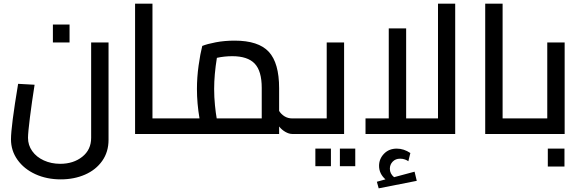

<svg xmlns="http://www.w3.org/2000/svg" viewBox="-20 -732 3182 1049"><path d="M40 0ZM40 29Q40 -40 79 -274L169 -269Q154 -174 143.5 -90.5Q133 -7 133 21Q133 61 156 93.5Q179 126 219.5 144.5Q260 163 309 163Q381 163 429.5 124.5Q478 86 478 21V-500H573V32Q573 98 538.5 147Q504 196 444.5 222Q385 248 312 248Q235 248 173 219.5Q111 191 75.5 141Q40 91 40 29ZM269 -598H360V-500H269Z M908 -85V0H718V-712H813V-85Z M1616 -85V0H1577Q1559 0 1539 -11.5Q1519 -23 1505 -41V0H908V-85H1070Q1056 -167 1056 -246Q1056 -309 1065 -373.5Q1074 -438 1085 -481Q1112 -492 1159.5 -501Q1207 -510 1262 -510Q1392 -510 1448.5 -449Q1505 -388 1505 -250V-126Q1516 -108 1534.5 -96.5Q1553 -85 1577 -85ZM1164 -85H1410V-252Q1410 -344 1371.5 -384.5Q1333 -425 1249 -425Q1206 -425 1165 -416Q1150 -324 1150 -246Q1150 -201 1154.5 -156.5Q1159 -112 1164 -85Z M1616 0ZM1860 -500V0H1616V-85H1765V-500ZM1703 80H1788V176H1703ZM1837 80H1921V176H1837Z M1977 0ZM2467 -712V0H1977V-85H2104V-577H2199V-85H2373V-712ZM2257 256 2049 297 2039 261 2086 248Q2051 217 2051 174Q2051 136 2078 108Q2105 80 2148 80Q2186 80 2222 104L2211 149Q2205 144 2193 139.5Q2181 135 2166 135Q2141 135 2125.5 151Q2110 167 2110 190Q2110 217 2133 236L2245 206Z M2821 -85V0H2631V-712H2726V-85Z M2821 0ZM3065 -500V0H2821V-85H2970V-500ZM2973 80H3064V178H2973Z"/></svg>

Font: sheba-seeBold
Style: Regular
Weight: 600
Designer: Mohamed Galeb, the designers
Foundry: Kief Type Foundry
Version: Version 2.010; ttfautohint (v1.5.33-1714) -l 8 -r 50 -G 200 